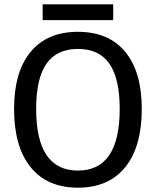

<svg xmlns="http://www.w3.org/2000/svg" viewBox="-20 -857 720 887"><path d="M45 -354Q45 -525 121.5 -617.5Q198 -710 340 -710Q482 -710 558.5 -617.5Q635 -525 635 -354Q635 -179 558.5 -84.5Q482 10 340 10Q198 10 121.5 -84.5Q45 -179 45 -354ZM533 -354Q533 -494 485.5 -562.5Q438 -631 340 -631Q242 -631 194.5 -562.5Q147 -494 147 -354Q147 -69 340 -69Q533 -69 533 -354ZM177 -837H503V-764H177Z"/></svg>

Font: Krub Medium
Style: Regular
Weight: 500
Designer: Ekaluck Peanpanawate
Foundry: Cadson Demak Co.,Ltd.
Version: Version 1.000; ttfautohint (v1.6)